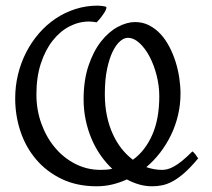

<svg xmlns="http://www.w3.org/2000/svg" viewBox="-20 -650 756 685"><path d="M666.5 -109.9Q671.9 -106 676.8 -99.6Q681.6 -93.3 687 -85Q660.2 -52.7 637.9 -33.2Q615.7 -13.7 596.2 -3.2Q576.7 7.3 558.8 11Q541 14.6 522.9 14.6Q499.5 14.6 477.1 8.3Q454.6 2 432.6 -9.8Q406.7 2 379.9 8.3Q353 14.6 324.7 14.6Q254.9 14.6 200.7 -11.2Q146.5 -37.1 109.4 -80.6Q72.3 -124 53.2 -180.7Q34.2 -237.3 34.2 -298.8Q34.2 -343.3 44.4 -385Q54.7 -426.8 73.5 -463.4Q92.3 -500 118.9 -530.8Q145.5 -561.5 178.2 -583.5Q210.9 -605.5 249 -617.7Q287.1 -629.9 328.6 -629.9Q331.5 -629.9 336.4 -629.4L346.2 -628.4Q351.1 -627.9 354.5 -627Q357.9 -626 358.9 -625.5Q360.4 -623.5 358.9 -618.4Q357.4 -613.3 352.8 -605.7Q348.1 -598.1 341.1 -588.9Q334 -579.6 324.7 -570.3Q320.8 -571.3 312 -572.3Q303.2 -573.2 297.9 -573.2Q261.7 -573.2 228 -555.9Q194.3 -538.6 168 -505.1Q141.6 -471.7 125.7 -423.3Q109.9 -375 109.9 -313Q109.9 -258.3 127.4 -209.5Q145 -160.6 175.8 -123.8Q206.5 -86.9 248.5 -65.4Q290.5 -43.9 338.9 -43.9Q349.6 -43.9 359.9 -44.7Q370.1 -45.4 380.4 -47.9Q357.9 -68.8 339.1 -95.7Q320.3 -122.6 306.9 -154.1Q293.5 -185.5 285.9 -221.2Q278.3 -256.8 278.3 -295.9Q278.3 -364.3 295.9 -416Q313.5 -467.8 340.6 -502.2Q367.7 -536.6 400.1 -554Q432.6 -571.3 461.9 -571.3Q489.3 -571.3 511.7 -559.8Q534.2 -548.3 552.2 -529.1Q570.3 -509.8 583.7 -484.1Q597.2 -458.5 606.2 -430.2Q615.2 -401.9 619.6 -372.3Q624 -342.8 624 -315.9Q624 -276.9 615.2 -239.5Q606.4 -202.1 590.3 -168.7Q574.2 -135.3 551.8 -106Q529.3 -76.7 502 -53.7Q530.3 -43.9 558.1 -43.9Q567.4 -43.9 577.4 -46.4Q587.4 -48.8 600.3 -55.9Q613.3 -63 629.4 -75.9Q645.5 -88.9 666.5 -109.9ZM354 -314Q354 -272 361.6 -236.3Q369.1 -200.7 382.6 -171.4Q396 -142.1 414.3 -119.1Q432.6 -96.2 454.1 -80.1Q497.1 -110.8 522.7 -167.7Q548.3 -224.6 548.3 -307.1Q548.3 -342.8 539.1 -379.9Q529.8 -417 514.2 -447Q498.5 -477.1 478 -496.1Q457.5 -515.1 435.5 -515.1Q422.9 -515.1 408.7 -503.2Q394.5 -491.2 382.3 -466.6Q370.1 -441.9 362.1 -404.1Q354 -366.2 354 -314Z"/></svg>

Font: Noto Serif Devanagari
Style: Regular
Weight: 400
Designer: Monotype Design Team
Foundry: Monotype Imaging Inc.
Version: Version 1.01